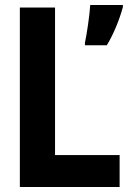

<svg xmlns="http://www.w3.org/2000/svg" viewBox="-20 -744 540 764"><path d="M318 -574V-564H405C431 -606 456 -667 469 -716V-724H339C337 -686 325 -605 318 -574ZM59 0H456V-127H199V-714H59Z"/></svg>

Font: Noto Sans Mono ExtraCondensed ExtraBold
Style: Regular
Weight: 800
Width: 2
Designer: Monotype Design Team
Foundry: Monotype Imaging Inc.
Version: Version 2.014